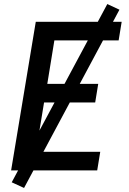

<svg xmlns="http://www.w3.org/2000/svg" viewBox="-20 -843 640 950"><path d="M35 0 157 -735H582L567 -643H249L214 -428H466L451 -336H198L158 -92H476L461 0ZM99 87 38 59 511 -823 571 -795Z"/></svg>

Font: Iosevka SS04 Semibold Extended
Style: Italic
Weight: 600
Width: 7
Italic angle: -9°
Monospace: yes
Designer: Belleve Invis
Foundry: Belleve Invis
Version: Version 19.0.0; ttfautohint (v1.8.4)